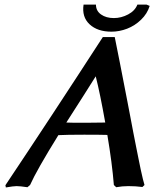

<svg xmlns="http://www.w3.org/2000/svg" viewBox="-20 -822 681 848"><path d="M358.9 -279.8Q414.1 -279.8 444.8 -280.8Q421.9 -409.7 402.8 -484.9Q356.4 -410.6 272.9 -280.8Q279.3 -280.8 291 -280.3Q302.7 -279.8 310.1 -279.8ZM618.2 -4.9 608.9 3.9Q579.6 0 546.9 0Q520 0 493.2 4.9L482.9 -4.9Q475.1 -101.6 454.1 -226.1Q419.9 -227.1 352.1 -227.1Q274.9 -227.1 237.8 -225.1Q142.1 -70.8 112.8 -4.9L101.1 4.9Q67.9 0 53.2 0Q40 0 5.9 5.9L3.9 -3.9Q202.1 -300.3 434.1 -658.2H486.8Q504.4 -572.3 543 -372.1Q547.4 -349.6 555.9 -304.9Q564.5 -260.3 568.8 -236.8Q573.2 -213.4 580.6 -176.8Q587.9 -140.1 592.3 -118.4Q596.7 -96.7 601.8 -72Q606.9 -47.4 611.1 -31.2Q615.2 -15.1 618.2 -4.9ZM627 -801.8 641.1 -795.9Q630.4 -761.2 603 -734.9Q575.7 -708.5 541.5 -695.3Q507.3 -682.1 472.2 -682.1Q410.6 -682.1 375.7 -714.6Q340.8 -747.1 349.1 -801.8H403.8Q403.8 -773.9 426.3 -758.1Q448.7 -742.2 482.9 -742.2Q515.6 -742.2 545.9 -758.3Q576.2 -774.4 586.9 -801.8Z"/></svg>

Font: Linear Smooth
Style: Bold Italic
Weight: 700
Designer: Philipp H. Poll, Flanker
Foundry: Philipp H. Poll, reworked by Flanker
Version: Version 1.061 | FøM Fix